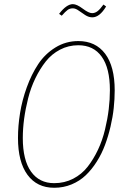

<svg xmlns="http://www.w3.org/2000/svg" viewBox="-20 -887 611 917"><path d="M420.9 -804.2Q403.8 -804.2 387.2 -814.9Q370.6 -825.7 355.7 -836.4Q340.8 -847.2 328.1 -847.2Q313.5 -847.2 303 -839.6Q292.5 -832 274.9 -812L262.2 -820.8Q297.9 -867.2 328.1 -867.2Q346.7 -867.2 375.2 -845.7Q403.8 -824.2 419.9 -824.2Q433.6 -824.2 445.8 -833.5Q458 -842.8 474.1 -865.2L486.8 -856Q455.6 -804.2 420.9 -804.2ZM354 -690.9Q436.5 -690.9 482.2 -630.4Q527.8 -569.8 527.8 -455.1Q527.8 -414.1 523.2 -371.1Q518.6 -328.1 507.8 -282.2Q497.1 -236.3 481.4 -194.3Q465.8 -152.3 442.1 -115Q418.5 -77.6 389.6 -50Q360.8 -22.5 322 -6.3Q283.2 9.8 238.8 9.8Q156.7 9.8 111.3 -52Q65.9 -113.8 65.9 -228Q65.9 -285.6 75.7 -346.7Q85.4 -407.7 107.9 -470Q130.4 -532.2 162.6 -580.8Q194.8 -629.4 244.6 -660.2Q294.4 -690.9 354 -690.9ZM354 -670.9Q307.1 -670.9 266.8 -649.9Q226.6 -628.9 198.5 -593.3Q170.4 -557.6 148.7 -512.7Q127 -467.8 114.3 -417.2Q101.6 -366.7 95.2 -319.3Q88.9 -272 88.9 -228Q88.9 -122.6 128.2 -67.4Q167.5 -12.2 238.8 -12.2Q288.1 -12.2 329.3 -33.4Q370.6 -54.7 398.7 -90.8Q426.8 -127 448 -171.9Q469.2 -216.8 481.4 -267.8Q493.7 -318.8 499.3 -365.5Q504.9 -412.1 504.9 -456.1Q504.9 -561.5 465.8 -616.2Q426.8 -670.9 354 -670.9Z"/></svg>

Font: Fira Sans Compressed Thin
Style: Italic
Weight: 100
Width: 3
Italic angle: -8°
Designer: Carrois Corporate & Edenspiekermann AG
Foundry: Carrois Corporate GbR & Edenspiekermann AG
Version: Version 4.203;PS 004.203;hotconv 1.0.88;makeotf.lib2.5.64775